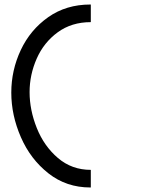

<svg xmlns="http://www.w3.org/2000/svg" viewBox="-20 -760 640 850"><path d="M111 -352Q111 -273 143 -193Q175 -113 236.5 -60.5Q298 -8 382 -8V70H380Q274 70 194.5 7.5Q115 -55 72.5 -152.5Q30 -250 30 -350Q30 -449 72 -538.5Q114 -628 193.5 -684Q273 -740 380 -740H382V-662Q297 -662 235.5 -617Q174 -572 142.5 -500.5Q111 -429 111 -352Z"/></svg>

Font: lipipragatuchhi
Style: Regular
Weight: 400
Designer: Abhinash Majhi
Version: Version 1.000